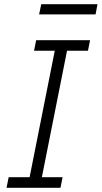

<svg xmlns="http://www.w3.org/2000/svg" viewBox="-20 -888 481 908"><path d="M266 0H11L21 -50H120L239 -648H141L151 -698H406L396 -648H297L178 -50H276ZM165 -820 175 -868H441L432 -820Z"/></svg>

Font: IBM Plex Sans Light
Style: Italic
Weight: 300
Italic angle: -11.31°
Designer: Mike Abbink, Paul van der Laan, Pieter van Rosmalen
Foundry: Bold Monday
Version: Version 3.201